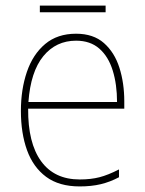

<svg xmlns="http://www.w3.org/2000/svg" viewBox="-20 -659 521 689"><path d="M253 -538Q315 -538 353 -504.5Q391 -471 408.5 -416Q426 -361 426 -295V-269H81Q80 -146 127.5 -80.5Q175 -15 266 -15Q306 -15 337 -23Q368 -31 407 -51V-23Q375 -6 341.5 2Q308 10 266 10Q192 10 145.5 -24.5Q99 -59 77 -120Q55 -181 55 -261Q55 -338 76.5 -401Q98 -464 142 -501Q186 -538 253 -538ZM253 -513Q181 -513 135.5 -457.5Q90 -402 82 -293H400Q400 -356 384.5 -406Q369 -456 336.5 -484.5Q304 -513 253 -513ZM359 -639V-615H123V-639Z"/></svg>

Font: Noto Sans Lao Looped SemiCondensed Thin
Style: Regular
Weight: 100
Width: 4
Designer: Mark Frömberg, Ben Mitchell
Foundry: The Fontpad Ltd
Version: Version 1.002; ttfautohint (v1.8.4.7-5d5b)